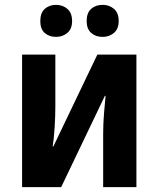

<svg xmlns="http://www.w3.org/2000/svg" viewBox="-20 -771 653 791"><path d="M71 0V-546H208V-331Q208 -292 205 -244.5Q202 -197 197 -168H200L381 -546H542V0H405V-217Q405 -260 408.5 -304Q412 -348 415 -376H412L232 0ZM146 -684Q146 -718 164.5 -734.5Q183 -751 211 -751Q238 -751 257.5 -734.5Q277 -718 277 -684Q277 -652 257.5 -635.5Q238 -619 211 -619Q183 -619 164.5 -635Q146 -651 146 -684ZM337 -684Q337 -718 355.5 -734.5Q374 -751 403 -751Q430 -751 449.5 -734.5Q469 -718 469 -684Q469 -652 449.5 -635.5Q430 -619 403 -619Q374 -619 355.5 -635.5Q337 -652 337 -684Z"/></svg>

Font: Noto Sans SemiCondensed
Style: Bold
Weight: 700
Width: 4
Designer: Monotype Design Team
Foundry: Monotype Imaging Inc.
Version: Version 2.013; ttfautohint (v1.8.4.7-5d5b)